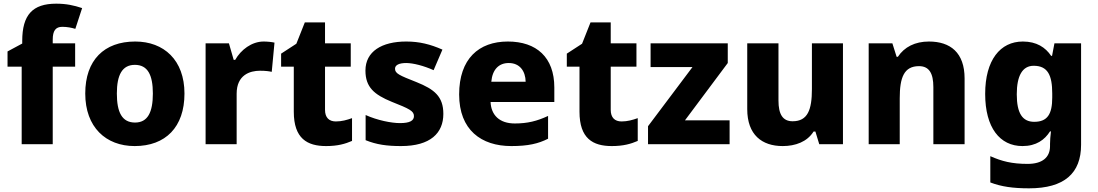

<svg xmlns="http://www.w3.org/2000/svg" viewBox="-20 -785 5974 1045"><path d="M389 -422V-549H267V-569C267 -618 283 -639 319 -639C346 -639 370 -634 390 -628L427 -741C382 -756 340 -765 286 -765C157 -765 101 -704 101 -562V-548L21 -505V-422H98V0H267V-422Z M984 -276C984 -458 872 -559 716 -559C547 -559 444 -458 444 -276C444 -93 556 10 713 10C881 10 984 -93 984 -276ZM616 -276C616 -377 645 -432 714 -432C784 -432 812 -377 812 -276C812 -174 784 -118 715 -118C644 -118 616 -174 616 -276Z M1415 -559C1350 -559 1291 -514 1260 -459H1252L1226 -549H1099V0H1268V-275C1268 -377 1340 -400 1395 -400C1427 -400 1445 -397 1459 -394L1474 -553C1462 -556 1436 -559 1415 -559Z M1808 -124C1771 -124 1749 -145 1749 -187V-422H1889V-549H1749V-663H1639L1593 -547L1510 -493V-422H1579V-177C1579 -31 1652 10 1755 10C1818 10 1859 -2 1896 -18V-142C1868 -132 1840 -124 1808 -124Z M2393 -165C2393 -260 2344 -299 2247 -338C2153 -375 2130 -385 2130 -411C2130 -431 2152 -442 2191 -442C2228 -442 2287 -427 2340 -403L2388 -515C2322 -544 2263 -559 2191 -559C2058 -559 1969 -505 1969 -401C1969 -310 2017 -270 2112 -231C2208 -193 2233 -181 2233 -153C2233 -128 2210 -115 2157 -115C2111 -115 2034 -130 1970 -159V-22C2029 2 2085 10 2163 10C2323 10 2393 -61 2393 -165Z M2744 -559C2586 -559 2479 -465 2479 -271C2479 -78 2599 10 2763 10C2854 10 2910 -3 2963 -30V-154C2903 -126 2851 -113 2782 -113C2698 -113 2653 -159 2650 -230H2997V-309C2997 -473 2900 -559 2744 -559ZM2749 -442C2809 -442 2840 -398 2841 -340H2654C2660 -408 2696 -442 2749 -442Z M3363 -124C3326 -124 3304 -145 3304 -187V-422H3444V-549H3304V-663H3194L3148 -547L3065 -493V-422H3134V-177C3134 -31 3207 10 3310 10C3373 10 3414 -2 3451 -18V-142C3423 -132 3395 -124 3363 -124Z M3951 0V-130H3708L3941 -442V-549H3521V-420H3749L3507 -98V0Z M4568 -549H4399V-300C4399 -187 4376 -125 4294 -125C4240 -125 4217 -163 4217 -238V-549H4047V-191C4047 -51 4127 10 4240 10C4309 10 4373 -13 4408 -69H4418L4439 0H4568Z M5036 -559C4960 -559 4902 -529 4867 -476H4860L4837 -549H4708V0H4877V-250C4877 -363 4900 -425 4982 -425C5037 -425 5060 -386 5060 -311V0H5230V-358C5230 -499 5152 -559 5036 -559Z M5547 -559C5424 -559 5342 -458 5342 -274C5342 -90 5422 10 5545 10C5620 10 5666 -24 5695 -70H5700C5697 -46 5695 -19 5695 -2V10C5695 72 5653 107 5573 107C5488 107 5433 93 5370 65V208C5430 231 5494 240 5581 240C5773 240 5864 158 5864 3V-549H5719L5706 -481H5701C5670 -527 5622 -559 5547 -559ZM5606 -427C5683 -427 5707 -375 5707 -276V-254C5707 -164 5681 -122 5609 -122C5545 -122 5514 -168 5514 -272C5514 -373 5545 -427 5606 -427Z"/></svg>

Font: Noto Sans Lao ExtraBold
Style: Regular
Weight: 800
Designer: Monotype Design Team
Foundry: Monotype Imaging Inc.
Version: Version 2.003